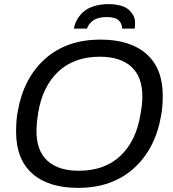

<svg xmlns="http://www.w3.org/2000/svg" viewBox="-20 -888 828 920"><path d="M334 -751Q337.9 -772.9 348.6 -792.7Q359.4 -812.5 378.4 -830.1Q397.5 -847.7 428.7 -857.9Q460 -868.2 500 -868.2Q532.2 -868.2 556.9 -861.3Q581.5 -854.5 595.2 -842.8Q608.9 -831.1 617.7 -815.9Q626.5 -800.8 627 -784.2Q627.4 -767.6 626 -751H564.9Q565.9 -772.5 550 -789.3Q534.2 -806.2 491.2 -806.2Q448.2 -806.2 425.5 -789.1Q402.8 -772 397 -751ZM354 12.2Q211.9 12.2 134.5 -56.6Q57.1 -125.5 57.1 -255.9Q57.1 -313 64.9 -354Q92.8 -513.7 196 -606Q299.3 -698.2 461.9 -698.2Q604 -698.2 681.9 -629.2Q759.8 -560.1 759.8 -430.2Q759.8 -375 752 -334Q724.1 -173.8 620.4 -80.8Q516.6 12.2 354 12.2ZM356.9 -69.8Q481.4 -69.8 556.9 -141.1Q632.3 -212.4 652.8 -338.9Q662.1 -387.7 662.1 -425.8Q662.1 -520.5 609.1 -568.4Q556.2 -616.2 459 -616.2Q335 -616.2 259.3 -544.9Q183.6 -473.6 163.1 -348.1Q154.8 -295.4 154.8 -259.8Q154.8 -165 207.5 -117.4Q260.3 -69.8 356.9 -69.8Z"/></svg>

Font: Archivo
Style: Italic
Weight: 400
Italic angle: -10°
Designer: Hector Gatti
Foundry: Omnibus-Type
Version: Version 2.001